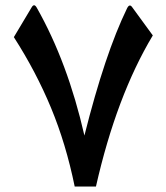

<svg xmlns="http://www.w3.org/2000/svg" viewBox="-20 -702 627 724"><path d="M556.2 -568.4Q418.9 -339.4 341.8 1.5H261.7Q229 -158.7 172.6 -294.9Q116.2 -431.2 32.2 -562L99.6 -674.8Q108.9 -690.4 118.7 -672.9Q235.4 -466.8 298.3 -190.9Q376 -500 459 -670.4Q468.3 -689.5 478.5 -674.8Z"/></svg>

Font: Sahel SemiBold WOL
Style: SemiBold-WOL
Weight: 600
Foundry: Saber Rastikerdar (saber.rastikerdar@gmail.com)
Version: Version 3.4.0